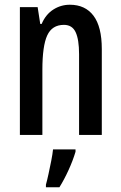

<svg xmlns="http://www.w3.org/2000/svg" viewBox="-20 -636 511 811"><path d="M275 -616Q340 -616 375 -569.5Q410 -523 410 -429V-66H314V-407Q314 -469 299.5 -500Q285 -531 250 -531Q200 -531 179.5 -486.5Q159 -442 159 -341V-66H64V-606H139L150 -535H156Q173 -575 205 -595.5Q237 -616 275 -616ZM299 5Q288 42 269.5 82.5Q251 123 231 155H174V144Q179 126 185 98.5Q191 71 196.5 43Q202 15 204 -5H299Z"/></svg>

Font: Noto Sans Malayalam UI ExtraCondensed Medium
Style: Regular
Weight: 500
Width: 2
Designer: Jelle Bosma - Monotype Design Team
Foundry: Monotype Imaging Inc.
Version: Version 2.104; ttfautohint (v1.8.4.7-5d5b)